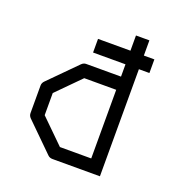

<svg xmlns="http://www.w3.org/2000/svg" viewBox="-113 -759 767 807"><g transform="rotate(20 270.0 -355.0)"><path d="M360 -109V-416H217L114 -312V-213L220 -109ZM420 -51H208Q195 -51 187 -59L64 -180Q55 -189 55 -201V-324Q55 -336 64 -345L184 -466Q193 -475 204 -475H360V-530H215V-591H360V-659H420V-591H467V-530H420Z"/></g></svg>

Font: ibm3270
Style: Regular
Weight: 400
Monospace: yes
Version: Version 2.0.3